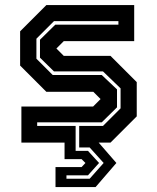

<svg xmlns="http://www.w3.org/2000/svg" viewBox="-20 -560 616 754"><path d="M198 174.5V96H300.5L315.5 80L300.5 65H233.5V0H64V-141.5H345.5L375 -171L346.5 -199.5H162L59 -302.5V-437L162 -540H507V-398.5H230.5L201.5 -369.5L230.5 -340.5H414L517 -237.5V-103L414 0H367.5L437 80L355.5 174.5ZM241 142H332L387 80L332 19H291V-65.5H384.5L453.5 -134.5V-213L384.5 -279.5H192L137 -333.5V-404L197 -463H445V-477H192L123 -408V-329.5L187 -265.5H379.5L439.5 -209V-138.5L379.5 -79.5H126V-65.5H277V32.5H325.5L369 80L325.5 128.5H241Z"/></svg>

Font: Tourney
Style: Bold
Weight: 700
Designer: Tyler Finck
Foundry: Etcetera Type Co
Version: Version 1.015